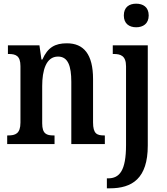

<svg xmlns="http://www.w3.org/2000/svg" viewBox="-20 -782 905 1042"><path d="M19 0H276V-47H271C233 -47 209 -55 209 -113V-315C209 -398 229 -475 295 -475C349 -475 367 -424 367 -338V0H549V-47H545C506 -47 485 -56 485 -118V-353C485 -488 434 -547 343 -547C279 -547 239 -525 210 -459H205L194 -536H23V-489H27C65 -489 91 -480 91 -423V-117C91 -56 63 -47 24 -47H19Z M719 -634C756 -634 787 -653 787 -698C787 -744 756 -762 719 -762C682 -762 652 -744 652 -698C652 -653 682 -634 719 -634ZM560 240H576C697 240 782 187 782 8V-536H592V-489H597C634 -489 664 -480 664 -422V5C664 144 629 186 566 186H560Z"/></svg>

Font: Noto Serif Condensed Semi
Style: Regular
Weight: 600
Width: 3
Designer: Monotype Design Team
Foundry: Monotype Imaging Inc.
Version: Version 1.002